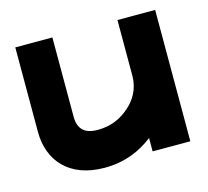

<svg xmlns="http://www.w3.org/2000/svg" viewBox="-73 -515 660 610"><g transform="rotate(-15 257.0 -210.5)"><path d="M25 -154C25 -60 84 11 201 11C268 11 320 -12 361 -44V0H485V-432H361V-249C361 -206 341 -172 313 -149C289 -128 256 -111 211 -111C167 -111 147 -131 147 -172V-432H25Z"/></g></svg>

Font: Charger Sport
Style: UltExt
Weight: 1000
Designer: Jasper
Foundry: Cannot Into Space Fonts
Version: Version 1.1